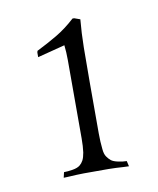

<svg xmlns="http://www.w3.org/2000/svg" viewBox="-53 -709 375 455"><g transform="rotate(-10 134.5 -481.0)"><path d="M55 -600 56 -604Q82 -617 105 -630.5Q128 -644 151 -665H155L169 -660Q166 -628 165.5 -592.5Q165 -557 165 -508V-453Q165 -428 165 -412.5Q165 -397 165 -386Q165 -375 165.5 -366.5Q166 -358 167 -348Q168 -336 172.5 -329.5Q177 -323 182 -319Q187 -315 198.5 -312.5Q210 -310 219 -310L222 -297Q217 -297 208.5 -297.5Q200 -298 191 -298.5Q182 -299 173.5 -299Q165 -299 161 -299H127Q122 -299 113.5 -299Q105 -299 95.5 -298.5Q86 -298 77.5 -297.5Q69 -297 65 -297L68 -310Q77 -310 89 -312Q101 -314 107 -319Q112 -323 115.5 -329.5Q119 -336 121 -348Q122 -356 122.5 -363.5Q123 -371 123 -381Q123 -391 123 -404.5Q123 -418 123 -439V-506Q123 -530 123 -545Q123 -560 123 -570.5Q123 -581 122.5 -588.5Q122 -596 121 -606L55 -589Z"/></g></svg>

Font: Quattrocento
Style: Regular
Weight: 400
Designer: Pablo Impallari
Foundry: Pablo Impallari, Igino Marini, Branda Gallo
Version: Version 2.000